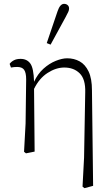

<svg xmlns="http://www.w3.org/2000/svg" viewBox="-20 -788 580 998"><path d="M409 182 417 31 423 -308Q425 -376 394.5 -406.5Q364 -437 314 -437Q271 -437 227.5 -409Q184 -381 157 -326L160 0L115 9L105 1L113 -146L116 -375Q116 -410 105.5 -425Q95 -440 69 -440Q54 -440 37 -437L30 -456Q38 -467 52 -474.5Q66 -482 87 -482Q120 -482 137.5 -458Q155 -434 157 -363Q176 -404 206 -431Q236 -458 269.5 -471.5Q303 -485 329 -485Q365 -485 394 -469Q423 -453 440.5 -416.5Q458 -380 458 -318L464 178L419 190ZM223 -564 279 -729Q292 -768 313 -768Q324 -768 331.5 -761.5Q339 -755 339 -744Q339 -735 335 -726.5Q331 -718 321 -699L243 -556Z"/></svg>

Font: Source Serif Pro Light
Style: Regular
Weight: 300
Designer: Frank Grießhammer
Foundry: Adobe Systems Incorporated
Version: Version 3.001;hotconv 1.0.111;makeotfexe 2.5.65597